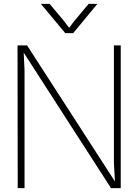

<svg xmlns="http://www.w3.org/2000/svg" viewBox="-20 -966 710 986"><path d="M119 -733 571 -33V-22L565 -128V-733H600V0H550L99 -700L101 -712L106 -605V0H71L70 -733ZM356 -796 480 -946H435L363 -860L328 -814H342L307 -860L235 -946H190L315 -796Z"/></svg>

Font: Kreadon
Style: Regular
Weight: 400
Designer: kohakuno
Foundry: StudioGnu
Version: Version 1.000;Glyphs 3.1.2 (3151)